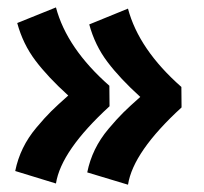

<svg xmlns="http://www.w3.org/2000/svg" viewBox="-20 -513 558 526"><path d="M280.1 -221.9Q147.3 -100.2 133.3 -10.3L21.7 -44.5Q28.3 -77.3 42.7 -106.9Q57.1 -136.6 79.9 -163.6Q102.6 -190.7 120.3 -208.2Q137.9 -225.6 167 -251.3Q111.4 -301.6 77.1 -347Q42.8 -392.4 27.2 -449.9L133.3 -492.7Q163.1 -380.6 279.6 -278.1ZM477.4 -218.7Q344.6 -97 330.7 -7L219 -40.7Q225.6 -73.5 240 -103.2Q254.4 -132.8 277.2 -159.9Q299.9 -186.9 317.6 -204.4Q335.3 -221.9 364.3 -247.5Q308.8 -297.8 274.5 -343.2Q240.1 -388.6 224.5 -446.1L330.6 -489.4Q360.4 -377.4 476.9 -274.8Z"/></svg>

Font: Fantasque Sans Mono
Style: Bold
Weight: 700
Monospace: yes
Designer: Jany Belluz
Version: Version 1.8.0 ; ttfautohint (v1.8.2)